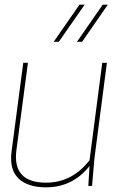

<svg xmlns="http://www.w3.org/2000/svg" viewBox="-20 -800 530 826"><path d="M80.1 -529.8H100.1L50.8 -155.8Q31.7 -14.2 178.2 -14.2Q290.5 -14.2 365.2 -110.8L419.9 -529.8H439.9L386.2 -118.2L376 0H359.9L365.2 -85.9Q292.5 5.9 178.2 5.9Q99.6 5.9 59.6 -32.2Q19.5 -70.3 29.8 -148.9ZM421.9 -779.8H443.8L333 -620.1H311ZM321.8 -779.8H344.2L232.9 -620.1H210.9Z"/></svg>

Font: Cooper Hewitt
Style: Thin Italic
Weight: 702
Designer: Village Type and Design LLC
Foundry: Cooper Hewitt Smithsonian Design Museum
Version: 1.000